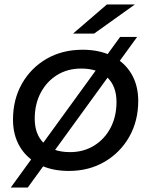

<svg xmlns="http://www.w3.org/2000/svg" viewBox="-20 -757 675 857"><path d="M287 6Q211 6 155 -22.5Q99 -51 68.5 -102.5Q38 -154 38 -223Q38 -313 78 -383.5Q118 -454 188 -494.5Q258 -535 349 -535Q424 -535 480 -507Q536 -479 566.5 -427.5Q597 -376 597 -307Q597 -217 557 -146.5Q517 -76 447 -35Q377 6 287 6ZM293 -78Q353 -78 400 -107Q447 -136 473.5 -186.5Q500 -237 500 -302Q500 -372 459 -411.5Q418 -451 342 -451Q282 -451 235.5 -422.5Q189 -394 162 -343.5Q135 -293 135 -227Q135 -157 176 -117.5Q217 -78 293 -78ZM28 80 516 -592H592L104 80ZM306 -607 457 -737H582L400 -607Z"/></svg>

Font: Montserrat Medium
Style: Italic
Weight: 500
Italic angle: -11.3°
Designer: Julieta Ulanovsky
Foundry: Julieta Ulanovsky
Version: Version 9.000; ttfautohint (v1.8.4.7-5d5b)